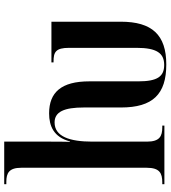

<svg xmlns="http://www.w3.org/2000/svg" viewBox="31 -831 809 911"><g transform="rotate(-90 435.5 -375.5)"><path d="M585 9C726 9 788 -59 788 -207V-536H595V-526H598C644 -526 664 -516 664 -452V-132C664 -37 639 -1 583 -1C528 -1 505 -33 505 -124V-356C505 -489 453 -547 353 -547C293 -547 240 -525 220 -448H218C219 -479 219 -514 219 -547V-760H17V-750H28C70 -750 95 -737 95 -679V-84C95 -23 70 -10 25 -10H17V0H295V-10H287C244 -10 219 -23 219 -83V-342C219 -449 243 -521 310 -521C361 -521 381 -475 381 -382V-206C381 -55 444 9 585 9Z"/></g></svg>

Font: Noto Serif Display SemiCondensed SemiBold
Style: Regular
Weight: 600
Width: 4
Designer: Monotype Design Team
Foundry: Monotype Imaging Inc.
Version: Version 2.009